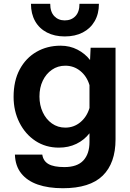

<svg xmlns="http://www.w3.org/2000/svg" viewBox="-20 -807 690 1017"><path d="M457 -489 460 -554H592V-69Q592 57 524 123.5Q456 190 313 190Q236 190 180 170.5Q124 151 92.5 111.5Q61 72 59 12H204Q209 46 237 62Q265 78 321 78Q389 78 421.5 43Q454 8 454 -55V-101Q426 -65 384.5 -45Q343 -25 292 -25Q222 -25 168 -60.5Q114 -96 83 -157.5Q52 -219 52 -294Q52 -379 84.5 -439.5Q117 -500 173.5 -532.5Q230 -565 301 -565Q350 -565 390.5 -544Q431 -523 457 -489ZM326 -131Q371 -131 405.5 -159.5Q440 -188 454 -235V-356Q440 -403 405.5 -431Q371 -459 326 -459Q286 -459 255 -437.5Q224 -416 206.5 -379.5Q189 -343 189 -296Q189 -250 206.5 -212.5Q224 -175 255 -153Q286 -131 326 -131ZM323 -614Q269 -614 228.5 -635Q188 -656 166 -695Q144 -734 144 -787H246Q246 -744 267.5 -721.5Q289 -699 323 -699Q358 -699 379.5 -721.5Q401 -744 401 -787H504Q504 -734 481.5 -695Q459 -656 418.5 -635Q378 -614 323 -614Z"/></svg>

Font: Azeret Mono Thin SemiBold
Style: Regular
Weight: 600
Version: Version 1.002